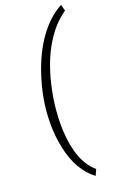

<svg xmlns="http://www.w3.org/2000/svg" viewBox="-190 -855 750 1142"><g transform="rotate(-20 185.0 -284.0)"><path d="M359.4 -797.4C304.2 -768.1 255.4 -723.6 212.4 -664.1C168.9 -604.5 133.8 -532.2 106 -446.8C78.1 -361.3 62 -276.4 58.6 -191.4C58.1 -178.7 57.6 -165.5 57.6 -152.8C57.6 -100.6 63 -48.8 73.7 1.5C95.7 104.5 139.6 180.7 204.6 229L221.7 191.4C157.7 137.2 122.1 45.4 114.7 -85L113.8 -117.2C113.8 -123 113.8 -128.9 113.8 -134.8C113.8 -213.4 124 -295.9 145 -382.3C166 -468.8 195.3 -543.9 233.9 -607.9C272.5 -671.9 317.4 -721.7 369.6 -757.3Z"/></g></svg>

Font: Roboto Light
Style: Italic
Weight: 300
Italic angle: -12°
Designer: Google
Version: Version 2.137; 2017